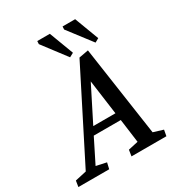

<svg xmlns="http://www.w3.org/2000/svg" viewBox="-240 -934 983 1058"><g transform="rotate(-30 251.0 -405.0)"><path d="M-51 0 -45 -38 27 -54 311 -615 371 -626 454 -57 516 -38 509 0H287L293 -39L356 -53L336 -203H164L89 -53L154 -39L145 0ZM188 -250H329L299 -470ZM429 -642 315 -791 316 -810H396L454 -656ZM267 -642 154 -791 155 -810H235L293 -656Z"/></g></svg>

Font: Manuale Medium
Style: Italic
Weight: 500
Italic angle: -11°
Version: Version 1.002